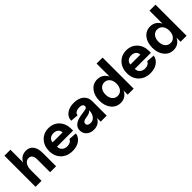

<svg xmlns="http://www.w3.org/2000/svg" viewBox="235 -1870 3057 3057"><g transform="rotate(-45 1763.5 -342.0)"><path d="M388.2 -293Q388.2 -345.2 366.7 -374Q345.2 -402.8 306.2 -402.8Q255.9 -402.8 225.3 -359.1Q194.8 -315.4 194.8 -243.2V0H60.1V-700.2H194.8V-415Q218.3 -462.9 260.5 -489.5Q302.7 -516.1 356.9 -516.1Q436.5 -516.1 479.7 -459.2Q522.9 -402.3 522.9 -298.8V0H388.2Z M884.8 16.1Q763.7 16.1 689.2 -57.4Q614.7 -130.9 614.7 -251Q614.7 -367.2 685.5 -441.7Q756.3 -516.1 865.7 -516.1Q976.1 -516.1 1045.9 -441.4Q1115.7 -366.7 1115.7 -248V-210H753.4Q753.4 -159.7 787.6 -128.4Q821.8 -97.2 876.5 -97.2Q914.1 -97.2 941.2 -113Q968.3 -128.9 979.5 -157.2L1115.7 -147Q1104.5 -73.2 1041.5 -28.6Q978.5 16.1 884.8 16.1ZM976.6 -308.1Q976.6 -350.6 946 -376.7Q915.5 -402.8 865.7 -402.8Q816.4 -402.8 784.9 -376.5Q753.4 -350.1 753.4 -308.1Z M1363.3 16.1Q1287.6 16.1 1239.5 -26.6Q1191.4 -69.3 1191.4 -136.2Q1191.4 -271 1406.2 -296.9Q1460.9 -303.7 1484.9 -309.8Q1508.8 -315.9 1517.6 -325.4Q1526.4 -335 1525.4 -354Q1522.5 -402.8 1448.2 -402.8Q1398.9 -402.8 1369.1 -383.3Q1339.4 -363.8 1339.4 -332L1205.6 -341.8Q1205.6 -418.9 1269.5 -467.5Q1333.5 -516.1 1435.5 -516.1Q1539.6 -516.1 1601.1 -464.6Q1662.6 -413.1 1662.6 -326.2V0H1527.3V-83Q1505.4 -36.1 1462.9 -10Q1420.4 16.1 1363.3 16.1ZM1399.4 -97.2Q1455.6 -97.2 1489.5 -140.4Q1523.4 -183.6 1527.3 -257.8Q1494.6 -219.2 1415.5 -210Q1371.1 -204.1 1350.3 -189.2Q1329.6 -174.3 1329.6 -148.9Q1329.6 -124.5 1348.9 -110.8Q1368.2 -97.2 1399.4 -97.2Z M1965.8 16.1Q1869.6 16.1 1808.8 -58.6Q1748 -133.3 1748 -251Q1748 -368.7 1807.9 -442.4Q1867.7 -516.1 1963.9 -516.1Q2022 -516.1 2066.2 -487.5Q2110.4 -459 2134.8 -407.2V-700.2H2270V0H2134.8V-91.8Q2111.3 -40.5 2067.6 -12.2Q2023.9 16.1 1965.8 16.1ZM1919.9 -139.2Q1954.1 -97.2 2009.8 -97.2Q2065.4 -97.2 2099.6 -139.2Q2133.8 -181.2 2133.8 -250Q2133.8 -318.8 2099.6 -360.8Q2065.4 -402.8 2009.8 -402.8Q1954.1 -402.8 1919.9 -360.8Q1885.7 -318.8 1885.7 -250Q1885.7 -181.2 1919.9 -139.2Z M2636.7 16.1Q2515.6 16.1 2441.2 -57.4Q2366.7 -130.9 2366.7 -251Q2366.7 -367.2 2437.5 -441.7Q2508.3 -516.1 2617.7 -516.1Q2728 -516.1 2797.9 -441.4Q2867.7 -366.7 2867.7 -248V-210H2505.4Q2505.4 -159.7 2539.6 -128.4Q2573.7 -97.2 2628.4 -97.2Q2666 -97.2 2693.1 -113Q2720.2 -128.9 2731.4 -157.2L2867.7 -147Q2856.4 -73.2 2793.5 -28.6Q2730.5 16.1 2636.7 16.1ZM2728.5 -308.1Q2728.5 -350.6 2698 -376.7Q2667.5 -402.8 2617.7 -402.8Q2568.4 -402.8 2536.9 -376.5Q2505.4 -350.1 2505.4 -308.1Z M3157.2 16.1Q3061 16.1 3000.2 -58.6Q2939.5 -133.3 2939.5 -251Q2939.5 -368.7 2999.3 -442.4Q3059.1 -516.1 3155.3 -516.1Q3213.4 -516.1 3257.6 -487.5Q3301.8 -459 3326.2 -407.2V-700.2H3461.4V0H3326.2V-91.8Q3302.7 -40.5 3259 -12.2Q3215.3 16.1 3157.2 16.1ZM3111.3 -139.2Q3145.5 -97.2 3201.2 -97.2Q3256.8 -97.2 3291 -139.2Q3325.2 -181.2 3325.2 -250Q3325.2 -318.8 3291 -360.8Q3256.8 -402.8 3201.2 -402.8Q3145.5 -402.8 3111.3 -360.8Q3077.1 -318.8 3077.1 -250Q3077.1 -181.2 3111.3 -139.2Z"/></g></svg>

Font: Uncut Sans
Style: Bold
Weight: 700
Designer: Kasper Nordkvist
Foundry: UNCUT.wtf
Version: Version 1.304;Glyphs 3.2 (3246)